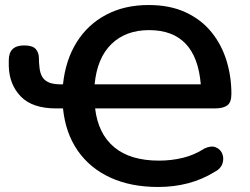

<svg xmlns="http://www.w3.org/2000/svg" viewBox="-20 -735 996 765"><path d="M610 10Q501 10 419.5 -27.5Q338 -65 289.5 -135Q241 -205 231 -303H204Q109 -303 63 -350.5Q17 -398 15 -471V-495Q15 -554 76 -554Q110 -554 122.5 -539.5Q135 -525 135 -504Q135 -495 135.5 -486Q136 -477 137 -470Q140 -431 160.5 -415Q181 -399 218 -399H231Q241 -495 285 -566Q329 -637 402.5 -676Q476 -715 572 -715Q657 -715 719.5 -686Q782 -657 822.5 -607Q863 -557 882.5 -493.5Q902 -430 902 -361Q902 -327 885.5 -315Q869 -303 836 -303H359Q371 -202 435 -148.5Q499 -95 614 -95Q662 -95 708 -106Q754 -117 794 -143Q821 -156 840 -148Q859 -140 866 -121.5Q873 -103 866 -82.5Q859 -62 835 -50Q738 10 610 10ZM574 -615Q481 -615 424 -559.5Q367 -504 357 -399H780Q762 -615 574 -615Z"/></svg>

Font: Chiron GoRound TC M
Style: Regular
Weight: 500
Designer: Ryoko NISHIZUKA 西塚涼子 (kana, bopomofo & ideographs); Paul D. Hunt (Latin, Greek & Cyrillic); Sandoll Communications 산돌커뮤니
Foundry: Adobe
Version: Version 1.000;hotconv 1.1.1;makeotfexe 2.6.0